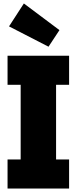

<svg xmlns="http://www.w3.org/2000/svg" viewBox="-20 -1086 442 1106"><path d="M117.5 -1066 322.5 -912.5 259.5 -817 32 -934ZM23.5 -597.5V-765H378V-597.5H303V-167.5H378V0H23.5V-167.5H99V-597.5Z"/></svg>

Font: Hepta Slab ExtraLight ExtraBold
Style: Regular
Weight: 800
Version: Version 1.102